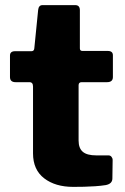

<svg xmlns="http://www.w3.org/2000/svg" viewBox="-20 -730 488 750"><path d="M299 -409Q287 -409 287 -397V-181Q287 -151 303.5 -137Q320 -123 356 -123H404Q411 -123 415.5 -117.5Q420 -112 420 -105L419 -33Q419 -12 393 -7Q374 -4 352 -2.5Q330 -1 308.5 -0.5Q287 0 266 0Q196 0 152.5 -33.5Q109 -67 109 -131V-392Q109 -409 95 -409H41Q19 -409 19 -429V-513Q19 -530 39 -530H103Q113 -530 114 -541L129 -691Q131 -710 146 -710H274Q292 -710 292 -690V-541Q292 -531 302 -531H401Q421 -531 421 -514V-429Q421 -409 398 -409Z"/></svg>

Font: Libre Franklin ExtraBold
Style: Regular
Weight: 800
Designer: Pablo Impallari, Rodrigo Fuenzalida, Nhung Nguyen
Foundry: Impallari Type
Version: Version 3.000